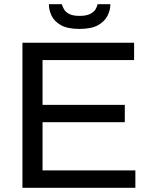

<svg xmlns="http://www.w3.org/2000/svg" viewBox="-20 -888 717 908"><path d="M86.1 0V-686H614.2V-603.9H181.2V-392.2H570.2V-310.2H181.2V-82.1H620.2V0ZM355.2 -751.2Q300 -751.2 268.3 -768.9Q236.5 -786.6 223.8 -813.9Q211.1 -841.2 211.1 -868H272.4Q275.3 -857.5 282.6 -844.4Q289.8 -831.2 307.2 -822.1Q324.6 -812.9 356.1 -812.9Q388.5 -812.9 406.4 -822.1Q424.3 -831.2 432.1 -844.4Q439.8 -857.5 440.8 -868H502.1Q502.1 -841.2 488.6 -813.9Q475.2 -786.6 443.5 -768.9Q411.8 -751.2 355.2 -751.2Z"/></svg>

Font: Archivo SemiBold
Style: Regular
Weight: 600
Designer: Hector Gatti
Foundry: Omnibus-Type
Version: Version 2.001